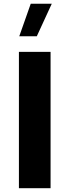

<svg xmlns="http://www.w3.org/2000/svg" viewBox="-20 -996 367 1016"><path d="M247.6 0H80.1V-721.7H247.6ZM142.6 -976.1H253.9L174.8 -804.2H82Z"/></svg>

Font: Estedad-FD ExtraBold
Style: Regular
Weight: 800
Designer: Amin Abedi
Version: Version 7.3